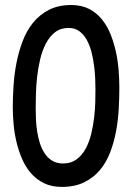

<svg xmlns="http://www.w3.org/2000/svg" viewBox="-20 -731 530 769"><path d="M458 -379.9Q458 -340.3 455.6 -295.4Q453.1 -250.5 445.1 -206.5Q437 -162.6 421.6 -121.8Q406.2 -81.1 380.6 -50.3Q355 -19.5 317.4 -1Q279.8 17.6 227.5 17.6Q186.5 17.6 156.2 2.7Q126 -12.2 104.2 -37.1Q82.5 -62 68.4 -94.7Q54.2 -127.4 45.9 -162.8Q37.6 -198.2 34.4 -234.4Q31.2 -270.5 31.2 -301.8Q31.2 -341.3 34.2 -387.2Q37.1 -433.1 45.9 -478.5Q54.7 -523.9 70.6 -565.9Q86.4 -607.9 112.5 -640.1Q138.7 -672.4 176.3 -691.7Q213.9 -710.9 265.6 -710.9Q306.6 -710.9 337.2 -695.1Q367.7 -679.2 388.9 -652.6Q410.2 -626 423.6 -591.8Q437 -557.6 444.8 -520.8Q452.6 -483.9 455.3 -447.5Q458 -411.1 458 -379.9ZM362.3 -374Q362.3 -390.6 361.3 -415.3Q360.4 -439.9 356.9 -467Q353.5 -494.1 346.7 -521.5Q339.8 -548.8 327.9 -570.6Q315.9 -592.3 298.1 -605.7Q280.3 -619.1 254.9 -619.1Q222.7 -619.1 200.4 -601.8Q178.2 -584.5 163.6 -556.2Q148.9 -527.8 140.6 -492.4Q132.3 -457 128.4 -420.9Q124.5 -384.8 123.8 -351.3Q123 -317.9 123 -293.9Q123 -275.9 124 -252.7Q125 -229.5 128.7 -205.3Q132.3 -181.2 139.6 -158Q147 -134.8 158.9 -116.7Q170.9 -98.6 189 -87.4Q207 -76.2 232.4 -76.2Q264.2 -76.2 286.1 -92.3Q308.1 -108.4 322.5 -134.5Q336.9 -160.6 345 -193.4Q353 -226.1 356.9 -259Q360.8 -292 361.6 -322.3Q362.3 -352.5 362.3 -374Z"/></svg>

Font: Maiden Orange
Style: Regular
Weight: 400
Designer: Astigmatic (AOETI)
Foundry: Astigmatic (AOETI)
Version: Version 1.001